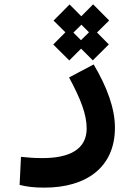

<svg xmlns="http://www.w3.org/2000/svg" viewBox="-20 -629 626 889"><path d="M186.5 239.7C376.5 239.7 512.2 148.4 512.2 -38.1C512.2 -126 476.1 -225.6 413.6 -330.6L299.8 -270.5C353 -171.4 381.3 -100.1 381.3 -34.2C381.3 62.5 301.8 103 176.8 103C132.8 103 114.3 100.6 77.1 97.2L70.8 227.1C106.9 235.8 134.3 239.7 186.5 239.7ZM300.8 -349.1 355.5 -403.8 409.7 -349.6 483.9 -423.3 429.2 -478.5 485.4 -534.2 411.1 -608.9 356.4 -553.7 302.2 -608.4 228 -533.7 282.7 -479.5 226.6 -422.9ZM355 -442.9 319.8 -478 356.9 -514.6 392.1 -479.5Z"/></svg>

Font: CaskaydiaCove Nerd Font
Style: Bold
Weight: 700
Designer: Aaron Bell
Foundry: Saja Typeworks
Version: Version 2111.1;Nerd Fonts 2.3.0